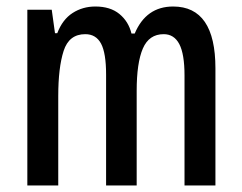

<svg xmlns="http://www.w3.org/2000/svg" viewBox="-20 -570 743 590"><path d="M512 -550Q642 -550 642 -360V0H547V-338Q547 -404 531 -434.5Q515 -465 483 -465Q438 -465 419 -421Q400 -377 400 -291V0H306V-341Q306 -407 290.5 -436Q275 -465 242 -465Q192 -465 175.5 -413.5Q159 -362 159 -275V0H64V-540H139L149 -468H156Q172 -510 203 -530Q234 -550 273 -550Q319 -550 347 -527Q375 -504 384 -467H394Q429 -550 512 -550Z"/></svg>

Font: Noto Sans Telugu ExtraCondensed Medium
Style: Regular
Weight: 500
Width: 2
Designer: Jelle Bosma - Monotype Design Team
Foundry: Monotype Imaging Inc.
Version: Version 2.005; ttfautohint (v1.8.4.7-5d5b)